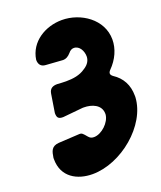

<svg xmlns="http://www.w3.org/2000/svg" viewBox="-138 -824 772 923"><g transform="rotate(-20 247.5 -362.5)"><path d="M429 -399C422 -404 418 -410 418 -415C418 -420 421 -426 426 -431C465 -470 486 -518 486 -565C486 -669 385 -736 289 -736C205 -736 121 -687 108 -598C108 -575 119 -560 143 -559L230 -553C244 -553 257 -560 270 -575C278 -585 287 -590 297 -590C327 -590 342 -557 342 -531C342 -514 334 -493 307 -477C279 -457 244 -452 208 -452C193 -452 178 -453 163 -454C140 -454 124 -446 120 -421L105 -327C105 -303 112 -295 136 -295L239 -305H245C285 -305 332 -288 332 -241V-238C329 -198 282 -154 243 -154C232 -154 224 -157 218 -164C218 -164 217 -165 216 -166C197 -189 193 -192 184 -192C183 -192 182 -192 181 -192L74 -186C35 -183 30 -159 25 -127V-120C25 -28 98 11 176 11C323 11 487 -125 495 -266V-274C495 -329 472 -371 429 -399Z"/></g></svg>

Font: Bangerz
Style: Bold
Weight: 700
Designer: vernon adams
Foundry: Vernon Adams
Version: Version 2.10;December 28, 2023;FontCreator 13.0.0.2683 64-bi